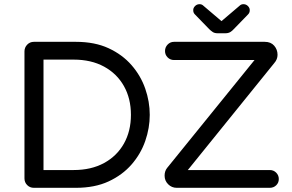

<svg xmlns="http://www.w3.org/2000/svg" viewBox="-20 -898 1398 918"><path d="M142 0Q123 0 110 -13Q97 -26 97 -45V-652Q97 -671 110 -684.5Q123 -698 142 -698H343Q433 -698 499 -667.5Q565 -637 609 -586.5Q653 -536 674.5 -474Q696 -412 696 -349Q696 -286 674.5 -224Q653 -162 609 -111.5Q565 -61 499 -30.5Q433 0 343 0ZM188 -85H332Q416 -85 477.5 -118.5Q539 -152 572.5 -211.5Q606 -271 606 -349Q606 -427 572.5 -486.5Q539 -546 477.5 -579.5Q416 -613 332 -613H188ZM825 0Q801 0 784 -17Q767 -34 767 -58Q767 -80 779 -95L1197 -611H812Q794 -611 781.5 -623.5Q769 -636 769 -654Q769 -672 781.5 -685Q794 -698 812 -698H1246Q1275 -698 1291 -679.5Q1307 -661 1307 -636Q1307 -614 1291 -596L878 -85H1270Q1288 -85 1300.5 -72.5Q1313 -60 1313 -42Q1313 -24 1300.5 -12Q1288 0 1270 0ZM1020 -739Q1006 -739 997 -745Q988 -751 980 -759L912 -829Q904 -837 904 -848Q903 -859 912 -868.5Q921 -878 934 -878Q945 -878 952 -871L1039 -797L1126 -871Q1133 -878 1144 -878Q1157 -878 1166 -868.5Q1175 -859 1174 -848Q1174 -837 1166 -829L1098 -759Q1091 -751 1081.5 -745Q1072 -739 1058 -739Z"/></svg>

Font: Varela Round
Style: Regular
Weight: 400
Designer: Joe Prince, Avraham Cornfeld
Foundry: Joe Prince, Avraham Cornfeld
Version: Version 3.010; ttfautohint (v1.8.4.7-5d5b)